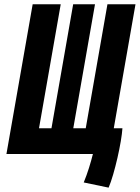

<svg xmlns="http://www.w3.org/2000/svg" viewBox="-20 -713 647 889"><path d="M356 0H9.8L131.3 -693.4H261.2L160.6 -119.1H218.3L318.8 -693.4H419.9L319.3 -119.1H377L477.5 -693.4H607.4L506.8 -119.1H546.9Q545.4 -95.7 539.3 -59.3Q533.2 -22.9 523.9 17.6Q514.6 58.1 503.9 95Q493.2 131.8 482.9 155.8L367.7 131.8Q381.3 98.6 392.1 64.2Q402.8 29.8 410.2 0Z"/></svg>

Font: Cascadia Mono
Style: Bold Italic
Weight: 700
Italic angle: -10°
Monospace: yes
Designer: Aaron Bell
Foundry: Saja Typeworks
Version: Version 2404.023; ttfautohint (v1.8.4)